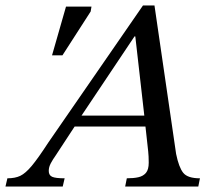

<svg xmlns="http://www.w3.org/2000/svg" viewBox="-82 -681 783 701"><path d="M147 0H-62L-55 -30Q-27 -30 -8 -39Q11 -48 34 -75.5Q57 -103 94 -160L440 -661H482L561 -119Q571 -70 587 -50Q603 -30 648 -30L642 0H375L381 -30Q406 -30 423.5 -34Q441 -38 451 -50Q461 -62 461 -87Q461 -99 460.5 -109.5Q460 -120 459 -129L448 -229L446 -249L412 -548H409L209 -249L197 -229L121 -113Q111 -99 103.5 -85Q96 -71 96 -57Q96 -41 108.5 -35.5Q121 -30 154 -30ZM459 -219H179L203 -259H455ZM146 -479H108L159 -657H252L249 -639Z"/></svg>

Font: STIX Two Text
Style: Italic
Weight: 400
Italic angle: -12°
Designer: Ross Mills, John Hudson & Paul Hanslow, Tiro Typeworks Ltd; with prior portions MicroPress Inc. and Coen Hoffman, Elsevi
Foundry: Tiro Typeworks Ltd
Version: Version 2.13 b171